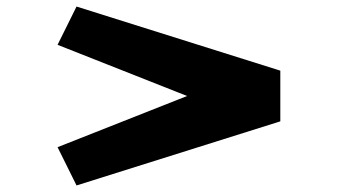

<svg xmlns="http://www.w3.org/2000/svg" viewBox="-20 -582 1090 587"><path d="M837 -211 214 -15 156 -132 552 -288.5 156 -445 214 -562 837 -366Z"/></svg>

Font: League Mono Extended ExtraBold
Style: Regular
Weight: 800
Width: 9
Designer: Tyler Finck
Foundry: The League of Moveable Type / Tyler Finck
Version: Version 2.210